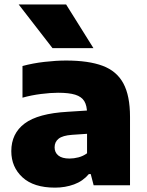

<svg xmlns="http://www.w3.org/2000/svg" viewBox="-20 -828 655 858"><path d="M226 10.5Q130.5 10.5 80.5 -35.5Q30.5 -81.5 30.5 -152.5Q30.5 -231.5 90.2 -276.2Q150 -321 282.5 -328.5L400 -336L420 -233.5L302 -225.5Q260 -222.5 242 -208.2Q224 -194 224 -169.5Q224 -146.5 240.8 -133Q257.5 -119.5 290.5 -119.5Q310 -119.5 330.5 -124.8Q351 -130 369 -143V-321Q369 -355.5 356.8 -375.8Q344.5 -396 316.2 -404.8Q288 -413.5 239.5 -413.5Q206.5 -413.5 163 -408Q119.5 -402.5 80.5 -391.5V-533Q126.5 -545.5 178.8 -551.5Q231 -557.5 275.5 -557.5Q375.5 -557.5 438.5 -534Q501.5 -510.5 531.2 -455.5Q561 -400.5 561 -306V0H398.5L385.5 -50H377Q350.5 -18.5 311 -4Q271.5 10.5 226 10.5ZM214.5 -613 63.5 -808H275.5L397.5 -613Z"/></svg>

Font: Encode Sans SemiExpanded ExtraBold
Style: Regular
Weight: 800
Width: 6
Designer: Multiple Designers
Foundry: Impallari Type
Version: Version 3.002